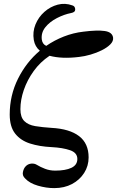

<svg xmlns="http://www.w3.org/2000/svg" viewBox="-20 -752 602 988"><path d="M259 216Q218 216 175 203.5Q132 191 109 166Q94 152 98 133Q102 114 112 104Q123 92 140 90Q157 88 171 97Q187 107 211.5 116.5Q236 126 264 126Q317 126 347.5 111.5Q378 97 378 66Q378 34 340.5 21Q303 8 245 5Q183 2 134.5 -13.5Q86 -29 58 -64.5Q30 -100 30 -163Q30 -261 72.5 -346.5Q115 -432 185 -491Q160 -512 154 -546Q147 -588 162.5 -626Q178 -664 208.5 -691Q239 -718 277 -728Q315 -738 353 -724Q366 -720 367 -704.5Q368 -689 346 -685Q310 -678 273 -659Q236 -640 213.5 -612Q191 -584 195 -549Q198 -525 218 -516Q260 -545 308.5 -564Q357 -583 409 -589Q479 -598 518.5 -592.5Q558 -587 562 -558Q564 -540 547.5 -523.5Q531 -507 504 -493.5Q477 -480 446 -471Q415 -462 387 -459Q298 -448 235 -465Q187 -433 153.5 -386.5Q120 -340 102.5 -289Q85 -238 85 -190Q85 -149 105 -129Q125 -109 161.5 -103Q198 -97 245 -94Q338 -89 387 -51.5Q436 -14 436 58Q436 102 413 138Q390 174 350.5 195Q311 216 259 216Z"/></svg>

Font: Zen Old Mincho Medium
Style: Regular
Weight: 500
Designer: Yoshimichi Ohira
Foundry: Positype
Version: Version 1.500